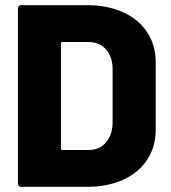

<svg xmlns="http://www.w3.org/2000/svg" viewBox="-20 -720 658 740"><path d="M61 0Q56 0 52.5 -3.5Q49 -7 49 -12V-688Q49 -693 52.5 -696.5Q56 -700 61 -700H316Q394 -700 454 -673Q514 -646 547 -596Q580 -546 580 -481V-219Q580 -154 547 -104Q514 -54 454 -27Q394 0 316 0ZM215 -147Q215 -142 220 -142H323Q363 -142 388 -170.5Q413 -199 414 -247V-453Q414 -501 388.5 -529.5Q363 -558 322 -558H220Q215 -558 215 -553Z"/></svg>

Font: LinhAnh ExtBd
Style: Regular
Weight: 800
Designer: Jeremy Tribby
Foundry: Tribby Type
Version: Version 1.408